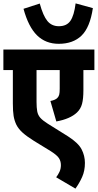

<svg xmlns="http://www.w3.org/2000/svg" viewBox="-20 -915 578 1135"><path d="M538 -501H473V-382Q473 -331 465 -301Q457 -271 435 -250Q395 -212 313 -197L278 -318Q308 -324 319 -336Q327 -344 330 -355.5Q333 -367 333 -390V-501H196V-313Q196 -279 200 -257Q204 -235 218 -219Q232 -203 262 -184L382 -109Q443 -70 462.5 -32Q482 6 482 48Q482 95 465.5 131.5Q449 168 426 200L312 133Q323 119 331.5 101Q340 83 340 61Q340 38 328.5 20Q317 2 279 -22L181 -82Q138 -109 114 -130.5Q90 -152 77 -177Q65 -202 60.5 -229.5Q56 -257 56 -304V-501H0V-622H538ZM529 -867Q512 -753 462 -704.5Q412 -656 327 -656Q250 -656 199 -706Q148 -756 119 -863L215 -894Q235 -821 260.5 -790.5Q286 -760 328 -760Q374 -760 396 -791.5Q418 -823 427 -895Z"/></svg>

Font: Noto Sans Devanagari Condensed ExtraBold
Style: Regular
Weight: 800
Width: 3
Designer: Jelle Bosma - Monotype Design Team
Foundry: Monotype Imaging Inc.
Version: Version 2.004; ttfautohint (v1.8.4.7-5d5b)